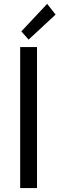

<svg xmlns="http://www.w3.org/2000/svg" viewBox="-20 -960 304 980"><path d="M83 0V-719.7H168.9V0ZM126 -757.8 88.9 -799.8 220.7 -940.4 263.7 -885.7Z"/></svg>

Font: Reddit Sans Condensed
Style: Regular
Weight: 400
Designer: Stephen Hutchings
Foundry: Reddit
Version: Version 1.014